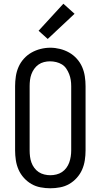

<svg xmlns="http://www.w3.org/2000/svg" viewBox="-20 -1002 540 1030"><path d="M250 8Q224 8 197.5 3Q171 -2 148.5 -15Q126 -28 108 -48Q90 -68 79.5 -92Q69 -116 65 -142.5Q61 -169 61 -195V-540Q61 -566 65 -592.5Q69 -619 79.5 -643Q90 -667 108 -687Q126 -707 149 -720Q172 -733 198 -739.5Q224 -746 250 -746Q276 -746 302 -739.5Q328 -733 351 -720Q374 -707 392 -687Q410 -667 420.5 -643Q431 -619 435 -592.5Q439 -566 439 -540V-195Q439 -169 435 -142.5Q431 -116 420.5 -92Q410 -68 392 -48Q374 -28 351.5 -15Q329 -2 302.5 3Q276 8 250 8ZM250 -62Q266 -62 282.5 -66Q299 -70 312.5 -79Q326 -88 336 -101.5Q346 -115 351.5 -130.5Q357 -146 359.5 -162.5Q362 -179 362 -195V-540Q362 -557 359.5 -573Q357 -589 351 -604.5Q345 -620 335.5 -634Q326 -648 312 -656.5Q298 -665 281.5 -669Q265 -673 248 -673Q232 -673 216 -669Q200 -665 186.5 -655.5Q173 -646 163.5 -632.5Q154 -619 148.5 -604Q143 -589 141 -572.5Q139 -556 139 -540V-195Q139 -179 141 -162.5Q143 -146 148.5 -130.5Q154 -115 164 -101.5Q174 -88 187.5 -79Q201 -70 217.5 -66Q234 -62 250 -62ZM236 -793 187 -837 320 -982 380 -928Z"/></svg>

Font: Iosevka Gothic
Style: Regular
Weight: 400
Monospace: yes
Designer: Belleve Invis
Foundry: Belleve Invis
Version: Version 15.5.1; ttfautohint (v1.8.4)